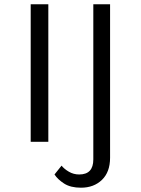

<svg xmlns="http://www.w3.org/2000/svg" viewBox="-20 -670 665 907"><path d="M420.8 -650H500V75Q500 142.5 461.7 179.6Q423.3 216.7 362.5 216.7Q313.3 216.7 282.9 197.1Q252.5 177.5 237.5 154.2L270.8 112.5Q283.3 128.3 305.4 141.2Q327.5 154.2 354.2 154.2Q420.8 154.2 420.8 83.3ZM208.3 0H125V-650H208.3Z"/></svg>

Font: BoonBaan
Style: Regular
Weight: 400
Designer: Sungsit Sawaiwan
Foundry: FontUni
Version: Version 2.0